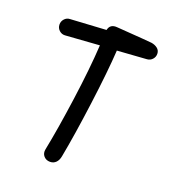

<svg xmlns="http://www.w3.org/2000/svg" viewBox="-138 -862 895 981"><g transform="rotate(20 310.0 -371.0)"><path d="M243.5 10.5Q222 10.5 209 -4.5Q196 -19.5 200.5 -42Q224.5 -161 248.5 -334.2Q272.5 -507.5 280 -636L94.5 -623Q77 -622 63.5 -634.2Q50 -646.5 49.5 -665Q49 -683 61 -696.2Q73 -709.5 90.5 -710L285 -721.5Q292.5 -757 332.5 -753Q352.5 -751.5 394.2 -748.5Q436 -745.5 469.5 -743Q503 -740.5 523 -738.5Q542.5 -735.5 556.2 -724.8Q570 -714 570.5 -696Q571 -678.5 559.2 -665.5Q547.5 -652.5 529.5 -651.5L370.5 -640.5Q363.5 -525 339.5 -343Q315.5 -161 292 -38Q288 -15 275.2 -2.2Q262.5 10.5 243.5 10.5Z"/></g></svg>

Font: Monaspace Radon
Style: Regular
Weight: 400
Designer: Riley Cran & the Lettermatic Team
Foundry: Lettermatic
Version: Version 1.000 (Monaspace Radon)